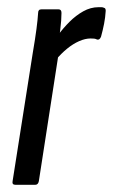

<svg xmlns="http://www.w3.org/2000/svg" viewBox="-20 -514 314 534"><path d="M23 0Q13 0 15 -10L71 -366Q78 -407 81.5 -434Q85 -461 86 -478Q86 -488 95 -488H143Q151 -488 151 -478Q151 -458 147.5 -431Q144 -404 142 -388L145 -378L88 -10Q86 0 78 0ZM135 -347 142 -417Q156 -436 173.5 -453.5Q191 -471 211.5 -482.5Q232 -494 254 -494Q258 -494 262 -494Q266 -494 270 -492Q274 -491 274 -484Q273 -466 269.5 -448Q266 -430 261 -412Q257 -402 250 -404Q246 -406 242.5 -406.5Q239 -407 232 -407Q217 -407 200 -399.5Q183 -392 166.5 -378.5Q150 -365 135 -347Z"/></svg>

Font: Sofia Sans Extra Condensed Medium
Style: Italic
Weight: 500
Italic angle: -9°
Version: Version 4.100